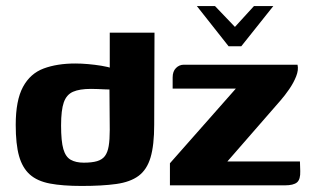

<svg xmlns="http://www.w3.org/2000/svg" viewBox="-20 -613 1028 635"><path d="M631 -593H691L757 -524L820 -593H884L778 -460H736ZM32 -200Q32 -281 56 -325.5Q80 -370 124.5 -386.5Q169 -403 229 -403Q249 -403 271.5 -401Q294 -399 315.5 -395.5Q337 -392 353.5 -386.5Q370 -381 379 -374L343 -360V-505H491L490 -201Q490 -133 478 -92.5Q466 -52 438.5 -31.5Q411 -11 364.5 -4.5Q318 2 250 2Q187 2 145 -6Q103 -14 78.5 -36Q54 -58 43 -97Q32 -136 32 -200ZM257 -75Q284 -75 301 -80Q318 -85 327 -97Q336 -109 339.5 -130Q343 -151 343 -184L342 -317Q336 -317 325.5 -317.5Q315 -318 303.5 -318.5Q292 -319 281 -319Q243 -319 221.5 -309.5Q200 -300 191 -274.5Q182 -249 182 -198Q182 -146 189.5 -120Q197 -94 214 -84.5Q231 -75 257 -75ZM732 -79H972L973 -47Q974 -20 962.5 -10Q951 0 922 0H542V-73L760 -320H551V-357Q551 -377 562 -388Q573 -399 588 -399H964Q968 -382 959.5 -360.5Q951 -339 936.5 -318Q922 -297 908 -281Z"/></svg>

Font: Genos Thin
Style: Bold
Weight: 700
Version: Version 1.010